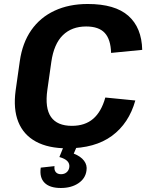

<svg xmlns="http://www.w3.org/2000/svg" viewBox="-20 -730 744 958"><path d="M315.9 10.1Q221 10.1 159.2 -23.5Q97.4 -57.1 71.4 -121.6Q45.5 -186.2 58 -278.3L78.9 -425.6Q91.9 -516.2 136.1 -579.6Q180.3 -642.9 252.2 -676.5Q324 -710.1 417.9 -710.1Q553.8 -710.1 620.5 -651.1Q687.1 -592 689.6 -481.2L534.3 -466Q532.4 -533.7 502.6 -565.8Q472.9 -597.9 409.9 -597.9Q338 -597.9 293.6 -554.4Q249.1 -511 236.2 -422L216.3 -281.9Q203.4 -190.5 234.5 -146.3Q265.5 -102.1 338.8 -102.1Q403.9 -102.1 444.8 -137.2Q485.7 -172.2 505.5 -243.4L655.2 -228.6Q623.2 -114.4 538.5 -52.1Q453.8 10.1 315.9 10.1ZM283.6 208Q228.1 208 202.2 181.8Q176.2 155.7 183.3 106.4L252 98.9Q249.5 118.3 258.3 128.7Q267 139.2 284.5 139.2Q301.4 139.2 312.6 129.5Q323.9 119.8 325.9 103.4Q327.9 86.4 316.1 73.9Q304.4 61.5 276.3 53.5L297.8 0.5H363.5L348 36.5Q382.8 50 399.4 72.1Q416 94.1 411.5 121.2Q406.5 160.4 371.3 184.2Q336 208 283.6 208Z"/></svg>

Font: Pathway Extreme 8pt Thin
Style: Italic
Weight: 100
Italic angle: -8°
Designer: Eduardo Rodriguez Tunni
Foundry: Eduardo Rodriguez Tunni
Version: Version 1.000